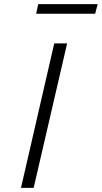

<svg xmlns="http://www.w3.org/2000/svg" viewBox="-20 -904 490 924"><path d="M154 -838 164 -884H450L438 -838ZM81 0 241 -695H303L142 0Z"/></svg>

Font: Titillium Web Light
Style: Italic
Weight: 300
Italic angle: -13°
Version: Version 1.002;PS 57.000;hotconv 1.0.70;makeotf.lib2.5.55311